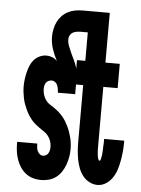

<svg xmlns="http://www.w3.org/2000/svg" viewBox="-53 -777 606 827"><g transform="rotate(5 250.0 -363.5)"><path d="M155 8Q137 8 120 3Q103 -2 89 -13Q75 -24 65.5 -38.5Q56 -53 50 -70Q44 -87 41.5 -104.5Q39 -122 39 -139V-147H126V-145Q126 -137 127 -129Q128 -121 131.5 -114Q135 -107 141 -102Q147 -97 155 -97Q162 -97 168 -100.5Q174 -104 177.5 -110Q181 -116 182.5 -123Q184 -130 184 -137Q184 -150 180 -162Q176 -174 168.5 -184Q161 -194 150.5 -201Q140 -208 130 -215Q120 -222 110.5 -230Q101 -238 93 -248Q85 -258 79 -268Q73 -278 67.5 -290Q62 -302 58 -313.5Q54 -325 51.5 -337.5Q49 -350 47.5 -362.5Q46 -375 46 -388Q46 -403 48 -418Q50 -433 53.5 -448Q57 -463 63 -477.5Q69 -492 78.5 -503Q88 -514 102.5 -521Q117 -528 132 -528Q145 -528 157 -523.5Q169 -519 179 -509Q166 -533 157.5 -559Q149 -585 149 -612Q149 -628 152.5 -644.5Q156 -661 163 -675.5Q170 -690 181.5 -702Q193 -714 207.5 -721.5Q222 -729 238 -732Q254 -735 270 -735H345V-643H270Q262 -643 253 -641.5Q244 -640 236.5 -636Q229 -632 224.5 -624Q220 -616 220 -607Q220 -591 226 -576Q232 -561 238.5 -546.5Q245 -532 252 -518Q259 -504 263.5 -488.5Q268 -473 269 -457Q270 -441 270 -425V-373H195Q195 -381 193.5 -389.5Q192 -398 189 -405.5Q186 -413 179 -418Q172 -423 164 -423Q157 -423 150 -419.5Q143 -416 139.5 -410.5Q136 -405 134.5 -398Q133 -391 133 -383Q133 -371 137 -358.5Q141 -346 148 -336Q155 -326 165 -319.5Q175 -313 185.5 -306Q196 -299 205 -291Q214 -283 222.5 -273Q231 -263 237 -253Q243 -243 248.5 -231.5Q254 -220 258 -208.5Q262 -197 265 -185Q268 -173 269.5 -160.5Q271 -148 271 -135Q271 -118 268 -101Q265 -84 259 -67.5Q253 -51 243.5 -36.5Q234 -22 220 -11.5Q206 -1 189 3.5Q172 8 155 8ZM399 8Q381 8 364 -1Q347 -10 335.5 -25Q324 -40 317.5 -57.5Q311 -75 307.5 -93Q304 -111 302.5 -130Q301 -149 301 -167V-415H265V-520H301V-735H388V-520H450V-415H388V-167Q388 -164 388 -160Q388 -156 388 -152.5Q388 -149 388 -145.5Q388 -142 388.5 -138Q389 -134 389 -130.5Q389 -127 389.5 -123.5Q390 -120 390.5 -116Q391 -112 392 -108.5Q393 -105 394.5 -101Q396 -97 399 -97Q403 -97 404 -101.5Q405 -106 406 -110Q407 -114 407.5 -118Q408 -122 408.5 -125.5Q409 -129 409 -133Q409 -137 409.5 -141Q410 -145 410 -149Q410 -153 410 -156.5Q410 -160 410.5 -164Q411 -168 411 -172Q411 -176 411 -180Q411 -184 411 -188V-192H498V-183Q498 -163 496 -143Q494 -123 490.5 -104Q487 -85 481 -66Q475 -47 464 -30.5Q453 -14 436 -3Q419 8 399 8Z"/></g></svg>

Font: Iosevka Term Curly Extrabold
Style: Regular
Weight: 800
Designer: Belleve Invis
Foundry: Belleve Invis
Version: Version 32.3.0